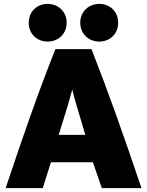

<svg xmlns="http://www.w3.org/2000/svg" viewBox="-20 -968 755 988"><path d="M708 0H504L458 -133H242L200 0H9C101 -275 179 -499 265 -715H451C536 -498 615 -276 708 0ZM419 -274C401 -332 386 -388 369 -442C360 -473 354 -500 352 -507C350 -500 347 -491 345 -483C327 -415 306 -353 282 -274ZM323 -851C323 -791 277 -754 225 -754C173 -754 128 -791 128 -851C128 -911 173 -948 225 -948C277 -948 323 -911 323 -851ZM588 -851C588 -791 543 -754 491 -754C439 -754 393 -791 393 -851C393 -911 439 -948 491 -948C543 -948 588 -911 588 -851Z"/></svg>

Font: Repo Black
Style: Regular
Weight: 900
Designer: Stefan Peev
Foundry: Context Ltd
Version: Version 1.502